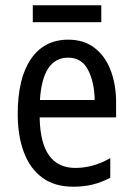

<svg xmlns="http://www.w3.org/2000/svg" viewBox="-20 -696 502 726"><path d="M238 -546Q297 -546 337.5 -515Q378 -484 398.5 -430Q419 -376 419 -308V-252H130Q133 -61 265 -61Q332 -61 397 -98V-24Q365 -7 331.5 1.5Q298 10 257 10Q186 10 139.5 -24.5Q93 -59 70 -121Q47 -183 47 -265Q47 -400 97 -473Q147 -546 238 -546ZM238 -478Q141 -478 131 -318H338Q337 -385 313 -431.5Q289 -478 238 -478ZM363 -676V-612H104V-676Z"/></svg>

Font: Noto Sans Myanmar Condensed
Style: Regular
Weight: 400
Width: 3
Designer: Monotype Design Team
Foundry: Monotype Imaging Inc.
Version: Version 2.107; ttfautohint (v1.8.4.7-5d5b)